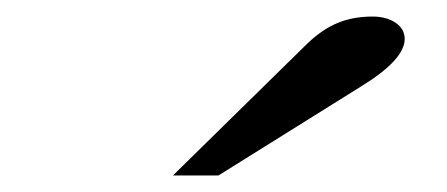

<svg xmlns="http://www.w3.org/2000/svg" viewBox="-20 -772 540 232"><path d="M352 -720Q370 -737 388.5 -744.5Q407 -752 430 -752Q447 -752 458 -744.5Q469 -737 469 -725Q469 -700 417 -668L244 -560H189Z"/></svg>

Font: Fahkwang
Style: Bold Italic
Weight: 700
Italic angle: -10°
Designer: Suppakit Chalermlarp | Katatrad Co.,Ltd.
Foundry: Cadson Demak Co.,Ltd.
Version: Version 1.000; ttfautohint (v1.6)